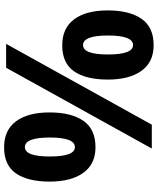

<svg xmlns="http://www.w3.org/2000/svg" viewBox="64 -828 773 941"><g transform="rotate(-90 450.5 -357.5)"><path d="M199 -724Q283 -724 326.5 -665.5Q370 -607 370 -501Q370 -395 329 -335.5Q288 -276 199 -276Q117 -276 74 -335.5Q31 -395 31 -501Q31 -607 71 -665.5Q111 -724 199 -724ZM706 -714 310 0H193L589 -714ZM200 -622Q154 -622 154 -500Q154 -377 200 -377Q247 -377 247 -500Q247 -622 200 -622ZM699 -439Q783 -439 826.5 -380.5Q870 -322 870 -216Q870 -110 829 -50.5Q788 9 699 9Q617 9 574 -50.5Q531 -110 531 -216Q531 -322 571 -380.5Q611 -439 699 -439ZM700 -337Q654 -337 654 -215Q654 -92 700 -92Q747 -92 747 -215Q747 -337 700 -337Z"/></g></svg>

Font: Noto Sans Tai Tham
Style: Bold
Weight: 700
Designer: Monotype Design Team 2013. Revised by David WIlliams 2020
Foundry: Monotype Imaging Inc.
Version: Version 2.002; ttfautohint (v1.8.4.7-5d5b)